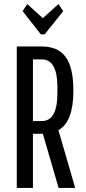

<svg xmlns="http://www.w3.org/2000/svg" viewBox="-20 -930 426 950"><path d="M63 0V-700H187Q267 -700 305 -648Q343 -596 343 -484V-479Q343 -327 269 -286L352 0H270L192 -268H143V0ZM143 -331H187Q264 -331 264 -469V-499Q264 -636 187 -636H143ZM182 -760 92 -875 115 -910 192 -840 269 -910 293 -875 201 -760Z"/></svg>

Font: Pathway Gothic One
Style: Regular
Weight: 400
Version: Version 1.003; ttfautohint (v1.8.4.7-5d5b);gftools[0.9.26]